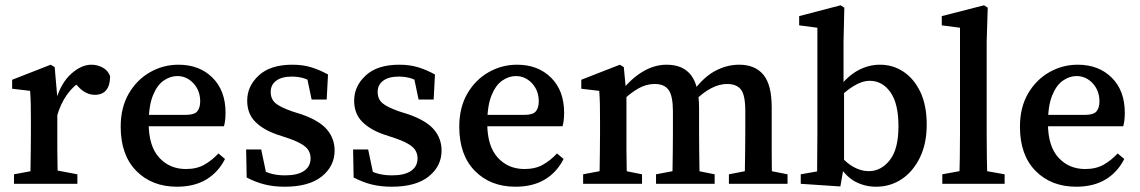

<svg xmlns="http://www.w3.org/2000/svg" viewBox="-20 -696 4318 727"><path d="M33 0V-36L130 -54H178L273 -36V0ZM94 0Q95 -21 95.5 -55.5Q96 -90 96.5 -127.5Q97 -165 97 -193V-240Q97 -278 96.5 -301Q96 -324 94 -352L26 -360V-394L172 -451L187 -442L197 -328V-193Q197 -165 197 -127.5Q197 -90 198 -55.5Q199 -21 200 0ZM195 -254 176 -317H192Q211 -382 249.5 -416.5Q288 -451 326 -451Q350 -451 370 -439.5Q390 -428 397 -407Q396 -337 339 -337Q306 -337 278 -366L253 -392L295 -394Q223 -352 195 -254Z M650 11Q555 11 496 -49Q437 -109 437 -216Q437 -289 467.5 -341.5Q498 -394 548 -422.5Q598 -451 656 -451Q735 -451 784.5 -402Q834 -353 834 -269Q834 -254 832.5 -241Q831 -228 828 -218H481V-261H683Q716 -261 727 -274.5Q738 -288 738 -312Q738 -353 712.5 -380.5Q687 -408 651 -408Q625 -408 600 -391Q575 -374 559 -334.5Q543 -295 543 -229Q543 -143 582.5 -99.5Q622 -56 684 -56Q725 -56 754 -72.5Q783 -89 807 -115L832 -94Q806 -43 760.5 -16Q715 11 650 11Z M1058 11Q1017 11 982.5 2.5Q948 -6 914 -24L912 -130H969L993 -16L945 -35V-69Q971 -50 998 -41Q1025 -32 1059 -32Q1107 -32 1131.5 -49Q1156 -66 1156 -96Q1156 -123 1136.5 -140Q1117 -157 1073 -172L1028 -187Q976 -205 946 -235.5Q916 -266 916 -315Q916 -370 960 -410.5Q1004 -451 1087 -451Q1126 -451 1157.5 -441.5Q1189 -432 1222 -414L1217 -319H1160L1139 -419L1179 -401V-374Q1156 -391 1134 -398.5Q1112 -406 1085 -406Q1047 -406 1026 -390.5Q1005 -375 1005 -348Q1005 -321 1023 -305.5Q1041 -290 1087 -274L1122 -263Q1190 -239 1218.5 -205Q1247 -171 1247 -126Q1247 -67 1198.5 -28Q1150 11 1058 11Z M1463 11Q1422 11 1387.5 2.5Q1353 -6 1319 -24L1317 -130H1374L1398 -16L1350 -35V-69Q1376 -50 1403 -41Q1430 -32 1464 -32Q1512 -32 1536.5 -49Q1561 -66 1561 -96Q1561 -123 1541.5 -140Q1522 -157 1478 -172L1433 -187Q1381 -205 1351 -235.5Q1321 -266 1321 -315Q1321 -370 1365 -410.5Q1409 -451 1492 -451Q1531 -451 1562.5 -441.5Q1594 -432 1627 -414L1622 -319H1565L1544 -419L1584 -401V-374Q1561 -391 1539 -398.5Q1517 -406 1490 -406Q1452 -406 1431 -390.5Q1410 -375 1410 -348Q1410 -321 1428 -305.5Q1446 -290 1492 -274L1527 -263Q1595 -239 1623.5 -205Q1652 -171 1652 -126Q1652 -67 1603.5 -28Q1555 11 1463 11Z M1932 11Q1837 11 1778 -49Q1719 -109 1719 -216Q1719 -289 1749.5 -341.5Q1780 -394 1830 -422.5Q1880 -451 1938 -451Q2017 -451 2066.5 -402Q2116 -353 2116 -269Q2116 -254 2114.5 -241Q2113 -228 2110 -218H1763V-261H1965Q1998 -261 2009 -274.5Q2020 -288 2020 -312Q2020 -353 1994.5 -380.5Q1969 -408 1933 -408Q1907 -408 1882 -391Q1857 -374 1841 -334.5Q1825 -295 1825 -229Q1825 -143 1864.5 -99.5Q1904 -56 1966 -56Q2007 -56 2036 -72.5Q2065 -89 2089 -115L2114 -94Q2088 -43 2042.5 -16Q1997 11 1932 11Z M2799 0Q2800 -21 2800.5 -55Q2801 -89 2801.5 -126.5Q2802 -164 2802 -193V-276Q2802 -336 2785.5 -357Q2769 -378 2733 -378Q2674 -378 2609 -313L2596 -351H2605Q2644 -404 2688 -427.5Q2732 -451 2779 -451Q2839 -451 2870.5 -413Q2902 -375 2902 -290V-193Q2902 -164 2902 -126.5Q2902 -89 2902.5 -55Q2903 -21 2904 0ZM2188 0V-36L2283 -54H2321L2411 -36V0ZM2249 0Q2250 -21 2250.5 -55.5Q2251 -90 2251.5 -127.5Q2252 -165 2252 -193V-240Q2252 -278 2251.5 -301Q2251 -324 2249 -352L2181 -360V-394L2327 -451L2342 -442L2352 -337V-193Q2352 -165 2352 -127.5Q2352 -90 2353 -55.5Q2354 -21 2355 0ZM2464 0V-36L2559 -54H2596L2686 -36V0ZM2525 0Q2526 -21 2526.5 -55Q2527 -89 2527.5 -126.5Q2528 -164 2528 -193V-274Q2528 -332 2512 -355Q2496 -378 2459 -378Q2427 -378 2397 -361Q2367 -344 2335 -313L2324 -352H2334Q2368 -397 2412.5 -424Q2457 -451 2504 -451Q2566 -451 2596.5 -411.5Q2627 -372 2627 -286V-193Q2627 -164 2627.5 -126.5Q2628 -89 2628.5 -55Q2629 -21 2630 0ZM2740 0V-36L2833 -54H2871L2962 -36V0Z M3012 0V-36L3074 -47Q3074 -81 3074.5 -121.5Q3075 -162 3075 -193V-591L3006 -600V-635L3163 -676L3177 -667L3174 -538V-374L3176 -362V-70L3162 10ZM3297 11Q3254 11 3217 -9Q3180 -29 3148 -83H3131L3140 -131Q3173 -88 3205 -68Q3237 -48 3270 -48Q3316 -48 3349 -89.5Q3382 -131 3382 -218Q3382 -304 3351.5 -347Q3321 -390 3273 -390Q3244 -390 3211 -369.5Q3178 -349 3138 -308L3129 -359H3152Q3188 -407 3228 -429Q3268 -451 3312 -451Q3361 -451 3401 -424.5Q3441 -398 3465 -347.5Q3489 -297 3489 -224Q3489 -152 3463 -99Q3437 -46 3394 -17.5Q3351 11 3297 11Z M3548 0V-36L3646 -54H3683L3784 -36V0ZM3612 0Q3615 -96 3615 -193V-591L3546 -600V-635L3706 -676L3720 -667L3716 -538V-193Q3716 -96 3719 0Z M4055 11Q3960 11 3901 -49Q3842 -109 3842 -216Q3842 -289 3872.5 -341.5Q3903 -394 3953 -422.5Q4003 -451 4061 -451Q4140 -451 4189.5 -402Q4239 -353 4239 -269Q4239 -254 4237.5 -241Q4236 -228 4233 -218H3886V-261H4088Q4121 -261 4132 -274.5Q4143 -288 4143 -312Q4143 -353 4117.5 -380.5Q4092 -408 4056 -408Q4030 -408 4005 -391Q3980 -374 3964 -334.5Q3948 -295 3948 -229Q3948 -143 3987.5 -99.5Q4027 -56 4089 -56Q4130 -56 4159 -72.5Q4188 -89 4212 -115L4237 -94Q4211 -43 4165.5 -16Q4120 11 4055 11Z"/></svg>

Font: Lisu Bosa SemiBold
Style: Regular
Weight: 600
Designer: David Morse, Annie Olsen, Victor Gaultney, Frank Grießhammer (Latin)
Foundry: SIL International
Version: Version 2.000